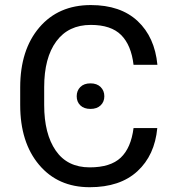

<svg xmlns="http://www.w3.org/2000/svg" viewBox="-20 -741 703 770"><path d="M515.6 -227.5H610.8Q600.6 -118.2 531 -54.2Q461.4 9.8 339.8 9.8Q212.4 9.8 136.7 -80.1Q61 -169.9 61 -319.8V-390.6Q61 -541 137.7 -630.9Q214.4 -720.7 344.2 -720.7Q463.4 -720.7 532 -656.5Q600.6 -592.3 611.3 -481H515.6Q506.3 -560.1 465.8 -600.6Q425.3 -641.1 344.2 -641.1Q254.4 -641.1 205.8 -575.2Q157.2 -509.3 157.2 -391.6V-319.8Q157.2 -204.1 203.6 -137Q250 -69.8 339.8 -69.8Q422.9 -69.8 464.1 -108.6Q505.4 -147.5 515.6 -227.5ZM302.2 -318.4Q287.6 -332.5 287.6 -355Q287.6 -377.4 302.2 -392.1Q316.9 -406.7 342.8 -406.7Q368.7 -406.7 383.5 -392.1Q398.4 -377.4 398.4 -355Q398.4 -332.5 383.5 -318.4Q368.7 -304.2 342.8 -304.2Q316.9 -304.2 302.2 -318.4Z"/></svg>

Font: Bert Sans Medium
Style: Regular
Weight: 500
Designer: Christian Robertson, Adam Twardoch, & Cristiano Sobral
Foundry: Google
Version: Version 12.135;January 10, 2020;FontCreator 12.0.0.2547 64-b